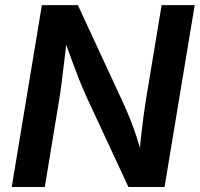

<svg xmlns="http://www.w3.org/2000/svg" viewBox="-20 -748 799 768"><path d="M26.9 0 147.5 -727.5H291.5L477.5 -326.2Q487.3 -304.2 499.8 -273.7Q512.2 -243.2 525.1 -204.3Q538.1 -165.5 549.3 -118.7L536.1 -115.2Q539.1 -155.3 543.7 -197.8Q548.3 -240.2 553.5 -278.8Q558.6 -317.4 563 -344.2L626.5 -727.5H758.8L638.2 0H493.7L325.7 -361.3Q311.5 -392.6 298.1 -426Q284.7 -459.5 269 -502.4Q253.4 -545.4 231.9 -605L249 -607.4Q242.7 -551.3 237.1 -503.9Q231.4 -456.5 227.1 -420.7Q222.7 -384.8 218.8 -361.8L159.2 0Z"/></svg>

Font: Inter 16pt SemiBold
Style: Italic
Weight: 600
Italic angle: -9.3988°
Version: Version 4.001;git-66647c0bb